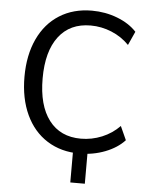

<svg xmlns="http://www.w3.org/2000/svg" viewBox="-59 -777 775 987"><g transform="rotate(5 328.5 -283.0)"><path d="M375.6 9.3Q279.9 9.3 208.3 -35.8Q136.7 -80.9 97.9 -164.3Q59.1 -247.7 59.1 -359.4Q59.1 -471.1 97.9 -554.4Q136.7 -637.8 208.3 -682.9Q279.9 -728 375.6 -728Q444.8 -728 506.9 -704.1Q569 -680.2 606.8 -639.2L574.8 -568.5Q536.1 -608.3 483.9 -629.8Q431.6 -651.4 375.6 -651.4Q269 -651.4 210.9 -575.1Q152.8 -498.9 152.8 -359.4Q152.8 -219.8 210.9 -143.6Q269 -67.4 375.6 -67.4Q431.6 -67.4 483.9 -88.9Q536.1 -110.5 574.8 -150.3L606.8 -79.6Q569 -38.6 506.9 -14.6Q444.8 9.3 375.6 9.3ZM341.1 -38.2H416.1V161.5H341.1Z"/></g></svg>

Font: Min Sans VF VF
Style: Regular
Weight: 400
Designer: Jinseong-Kim, NotoSansCJK, Nunito
Foundry: Jinseong-Kim
Version: Version 1.420;Glyphs 3.1.2 (3151)